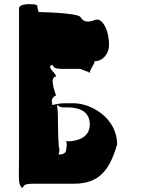

<svg xmlns="http://www.w3.org/2000/svg" viewBox="-20 -888 767 928"><path d="M72 -130C72 -22 65 11 92 20C92 20 53 18 90 18C99 8 92 0 147 0H336C457 0 509 -62 546 -190C546 -318 420 -389 336 -389H288C270 -389 206 -379 233 -370C233 -370 194 -371 231 -371C240 -381 214 -409 251 -427C251 -427 214 -518 251 -518C251 -536 203 -563 231 -573C231 -573 196 -574 233 -574C243 -565 233 -555 288 -555H362C380 -555 373 -548 419 -538C419 -538 380 -536 417 -536C407 -545 437 -574 437 -592C477 -592 507 -628 507 -671C507 -731 485 -784 455 -793H442C419 -783 389 -775 371 -802C371 -829 133 -830 157 -830C174 -830 164 -832 161 -850C161 -864 162 -868 115 -868C71 -865 72 -853 72 -843ZM260 -322C260 -358 255 -373 256 -378C256 -378 252 -380 258 -380C263 -375 271 -369 287 -369H306C362 -369 414 -350 414 -287C414 -223 355 -205 306 -205H294C303 -205 305 -192 300 -166C300 -145 280 -141 262 -141C267 -146 267 -160 267 -170C261 -170 260 -295 260 -322Z"/></svg>

Font: Hussar Przerywany
Style: Regular
Weight: 400
Foundry: Cannot Into Space Fonts
Version: Version 0.982